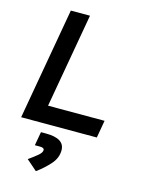

<svg xmlns="http://www.w3.org/2000/svg" viewBox="-142 -777 869 1149"><g transform="rotate(15 293.0 -202.0)"><path d="M27.8 0 46.9 -108.4 149.9 -693.4H268.6L165.5 -108.4H515.6L496.6 0ZM196.3 289.1 130.9 231.9Q166 207 187.3 189Q208.5 170.9 208.5 155.8Q208.5 140.6 182.1 140.6H150.4L165.5 55.7H196.3Q312.5 55.7 312.5 128.9Q312.5 176.3 278.1 215.3Q243.7 254.4 196.3 289.1Z"/></g></svg>

Font: Cascadia Code PL SemiBold
Style: Italic
Weight: 600
Italic angle: -10°
Monospace: yes
Designer: Aaron Bell
Foundry: Saja Typeworks
Version: Version 2404.023; ttfautohint (v1.8.4)